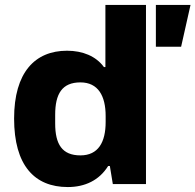

<svg xmlns="http://www.w3.org/2000/svg" viewBox="-20 -744 790 776"><path d="M254 12C323 12 381 -15 417 -73H424L436 0H570V-724H406V-473H400C368 -517 314 -539 251 -539C121 -539 37 -451 37 -265C37 -76 119 12 254 12ZM610 -555H712L750 -724H610ZM305 -116C231 -116 203 -161 203 -245V-280C203 -365 231 -411 305 -411C377 -411 407 -356 407 -275V-251C407 -169 377 -116 305 -116Z"/></svg>

Font: Archivo ExtraBold
Style: Regular
Weight: 800
Designer: Hector Gatti
Foundry: Omnibus-Type
Version: Version 2.001